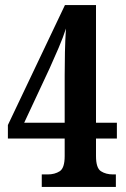

<svg xmlns="http://www.w3.org/2000/svg" viewBox="-20 -734 496 754"><path d="M144 0V-49H167Q195 -49 214.5 -61.5Q234 -74 234 -121V-190H11V-243L235 -714H357V-252H439V-190H357V-121Q357 -74 376.5 -61.5Q396 -49 424 -49H435V0ZM75 -252H234V-438Q234 -482 235 -529Q236 -576 239 -622Q229 -590 210 -545.5Q191 -501 175 -466Z"/></svg>

Font: Noto Serif Thai ExtraCondensed
Style: Bold
Weight: 700
Width: 2
Designer: Monotype Design Team
Foundry: Monotype Imaging Inc.
Version: Version 2.002; ttfautohint (v1.8.4.7-5d5b)